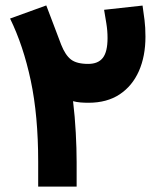

<svg xmlns="http://www.w3.org/2000/svg" viewBox="-20 -687 584 707"><path d="M120.6 -91.8Q120.6 -261.2 93.3 -390.1Q65.9 -519 17.1 -618.7L150.4 -667Q164.1 -631.3 177.7 -595.2Q191.4 -559.1 205.1 -522.9Q220.2 -484.4 241.2 -468Q262.2 -451.7 304.7 -451.7Q341.3 -451.7 358.6 -473.9Q376 -496.1 376 -546.9Q376 -574.2 371.6 -600.8Q367.2 -627.4 363.3 -650.9L504.9 -666.5Q508.8 -639.6 512.2 -613Q515.6 -586.4 515.6 -551.8Q515.6 -480 491.5 -425.3Q467.3 -370.6 420.7 -339.6Q374 -308.6 305.7 -308.6Q290 -308.6 275.9 -309.8Q261.7 -311 249 -314.5Q255.9 -257.3 259 -198.5Q262.2 -139.6 262.2 -90.3V0H120.6Z"/></svg>

Font: Vazir Black FD-UI
Style: Black-FD-UI
Weight: 900
Designer: Saber Rastikerdar
Foundry: Saber Rastikerdar
Version: Version 30.0.0